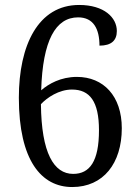

<svg xmlns="http://www.w3.org/2000/svg" viewBox="-20 -744 556 774"><path d="M271 10C397 10 471 -86 471 -227C471 -357 397 -434 290 -434C225 -434 176 -406 146 -380C152 -581 204 -674 295 -674C357 -674 381 -627 381 -560C429 -560 451 -581 451 -619C451 -673 400 -724 299 -724C134 -724 56 -562 56 -350C56 -97 147 10 271 10ZM275 -43C197 -43 147 -127 145 -324C170 -351 218 -383 270 -383C342 -383 379 -335 379 -219C379 -94 342 -43 275 -43Z"/></svg>

Font: Noto Serif Sinhala SemiCondensed
Style: Regular
Weight: 400
Width: 4
Designer: Jelle Bosma - Monotype Design Team
Foundry: Monotype Imaging Inc.
Version: Version 2.007